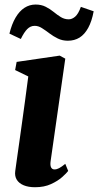

<svg xmlns="http://www.w3.org/2000/svg" viewBox="-20 -794 422 825"><path d="M130.5 10.5Q102 10.5 82 2.2Q62 -6 52.2 -21.5Q42.5 -37 45.5 -59Q48 -77.5 52.2 -107.5Q56.5 -137.5 62 -176.5Q67.5 -215.5 74 -262Q80.5 -308.5 87.5 -360Q94.5 -411.5 101.5 -465.5L45 -493L51.5 -528L236.5 -555L260.5 -542L197.5 -101.5Q195 -83.5 199.5 -74.8Q204 -66 214 -66Q224 -66 234.2 -71.5Q244.5 -77 260.5 -90L273 -59.5Q265.5 -49.5 247 -33Q228.5 -16.5 199.2 -3Q170 10.5 130.5 10.5ZM20.5 -649.5Q30.5 -690.5 47 -718.5Q63.5 -746.5 85.2 -760.5Q107 -774.5 133 -774.5Q157.5 -774.5 176.2 -765Q195 -755.5 210.5 -742.8Q226 -730 241.5 -720.5Q257 -711 275.5 -711Q289.5 -711 303 -722.5Q316.5 -734 327.5 -764.5L382.5 -745.5Q374.5 -702.5 359 -674.2Q343.5 -646 321.8 -632.5Q300 -619 271.5 -619Q248 -619 228.5 -628.5Q209 -638 192.2 -650.8Q175.5 -663.5 160.2 -673.2Q145 -683 129 -683Q111 -683 97.2 -669.2Q83.5 -655.5 69.5 -626.5Z"/></svg>

Font: Merriweather 48pt ExtraBold
Style: Italic
Weight: 800
Italic angle: -7.8°
Version: Version 2.101